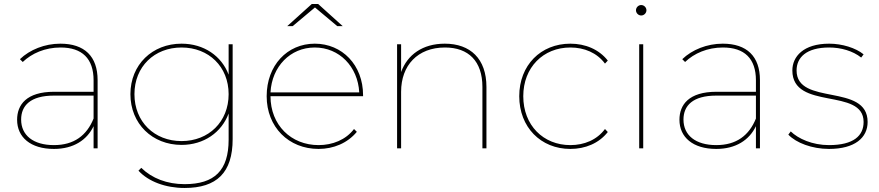

<svg xmlns="http://www.w3.org/2000/svg" viewBox="-20 -737 4368 954"><path d="M445 -148C411 -64 348 -16 248 -16C145 -16 85 -65 85 -143C85 -212 131 -262 248 -262H445ZM248 3C345 3 412 -41 445 -110V0H465V-339C465 -457 400 -520 280 -520C202 -520 128 -490 79 -443L93 -429C138 -472 204 -501 281 -501C388 -501 445 -446 445 -338V-281H249C111 -281 65 -216 65 -142C65 -55 132 3 248 3Z M882 -36C747 -36 648 -132 648 -269C648 -406 747 -501 882 -501C1017 -501 1116 -406 1116 -269C1116 -132 1017 -36 882 -36ZM882 -17C993 -17 1081 -79 1116 -173V-43C1116 110 1046 178 897 178C810 178 735 149 682 97L668 111C717 165 803 197 897 197C1057 197 1136 121 1136 -46V-517H1116V-366C1081 -459 993 -520 882 -520C737 -520 628 -416 628 -269C628 -122 737 -17 882 -17Z M1324 -278C1331 -406 1422 -501 1544 -501C1666 -501 1758 -406 1765 -278ZM1563 3C1637 3 1707 -26 1753 -82L1739 -96C1698 -42 1632 -16 1563 -16C1426 -16 1324 -116 1324 -259H1784V-264C1784 -414 1680 -520 1544 -520C1407 -520 1305 -412 1305 -259C1305 -106 1414 3 1563 3ZM1545 -700 1656 -607H1683L1561 -717H1529L1407 -607H1434Z M2190 -520C2080 -520 2004 -465 1973 -379V-517H1953V0H1973V-281C1973 -412 2055 -501 2191 -501C2308 -501 2377 -433 2377 -305V0H2397V-305C2397 -445 2317 -520 2190 -520Z M2814 3C2888 3 2956 -25 3000 -81L2986 -96C2946 -42 2883 -16 2814 -16C2679 -16 2580 -115 2580 -259C2580 -402 2679 -501 2814 -501C2883 -501 2946 -475 2986 -421L3000 -436C2956 -492 2888 -520 2814 -520C2667 -520 2560 -413 2560 -259C2560 -105 2667 3 2814 3Z M3176 0V-517H3156V0ZM3166 -660C3180 -660 3192 -672 3192 -686C3192 -700 3180 -712 3166 -712C3152 -712 3140 -700 3140 -686C3140 -672 3152 -660 3166 -660Z M3736 -148C3702 -64 3639 -16 3539 -16C3436 -16 3376 -65 3376 -143C3376 -212 3422 -262 3539 -262H3736ZM3539 3C3636 3 3703 -41 3736 -110V0H3756V-339C3756 -457 3691 -520 3571 -520C3493 -520 3419 -490 3370 -443L3384 -429C3429 -472 3495 -501 3572 -501C3679 -501 3736 -446 3736 -338V-281H3540C3402 -281 3356 -216 3356 -142C3356 -55 3423 3 3539 3Z M4099 3C4228 3 4291 -53 4291 -131C4291 -326 3938 -209 3938 -387C3938 -451 3986 -501 4100 -501C4158 -501 4218 -484 4259 -451L4271 -467C4232 -499 4164 -520 4100 -520C3972 -520 3917 -456 3917 -387C3917 -186 4271 -304 4271 -131C4271 -63 4222 -16 4099 -16C4016 -16 3946 -48 3909 -84L3897 -68C3936 -27 4015 3 4099 3Z"/></svg>

Font: Montserrat-Alt1 Thin
Style: Regular
Weight: 100
Designer: Differentunic
Foundry: Differentunic
Version: Version 7.222